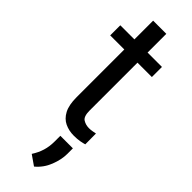

<svg xmlns="http://www.w3.org/2000/svg" viewBox="-302 -668 931 931"><g transform="rotate(45 163.5 -202.5)"><path d="M290 -528.3V-459H191.4V-130.9Q191.4 -90.3 209.2 -79.1Q227.1 -67.9 249.5 -67.9Q260.7 -67.9 273.2 -70.1Q285.6 -72.3 292 -73.7L292.5 0Q281.7 3.4 264.4 6.6Q247.1 9.8 222.7 9.8Q189.5 9.8 161.6 -3.4Q133.8 -16.6 117.4 -47.6Q101.1 -78.6 101.1 -131.3V-459H4.4V-528.3H101.1V-656.7H191.4V-528.3ZM263.7 56.2V94.7Q263.7 133.3 246.3 177.7Q229 222.2 192.9 252L141.6 216.3Q159.7 188.5 168.7 159.2Q177.7 129.9 177.7 95.7V56.2Z"/></g></svg>

Font: Vazirmatn FD
Style: Regular
Weight: 400
Designer: Saber Rastikerdar
Foundry: Saber Rastikerdar
Version: Version 33.001